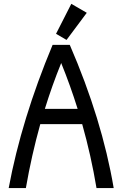

<svg xmlns="http://www.w3.org/2000/svg" viewBox="-20 -962 626 982"><path d="M24.4 0Q89.8 -351.6 249 -732.4H336.9Q502 -351.6 561.5 0H473.6Q445.8 -166.5 400.4 -327.1H186Q141.6 -168.5 112.3 0ZM209.5 -405.3H377Q339.8 -524.4 293 -639.6Q246.6 -525.4 209.5 -405.3ZM344.7 -942.4 423.8 -896.5 320.3 -757.8 266.6 -789.1Z"/></svg>

Font: Consola Mono
Style: Book
Weight: 400
Monospace: yes
Version: Version 2.001